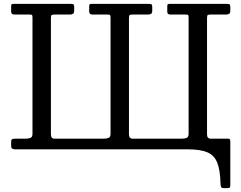

<svg xmlns="http://www.w3.org/2000/svg" viewBox="-20 -770 1245 990"><path d="M242.5 -677Q242.5 -689.5 246 -692.2Q249.5 -695 261.5 -695H341.5Q351 -695 356.8 -699Q362.5 -703 362.5 -716V-733Q362.5 -744.5 359.2 -747.2Q356 -750 344.5 -750H52.5Q44 -750 40.8 -748.5Q37.5 -747 37.5 -737V-710Q37.5 -695 54.5 -695H132.5Q144 -695 145.8 -691.5Q147.5 -688 147.5 -678V-80Q147.5 -63 137 -59Q126.5 -55 113.5 -55H60.5Q46.5 -55 42 -52Q37.5 -49 37.5 -41V-16Q37.5 0 57.5 0H947.5Q1012.5 0 1048.8 15.2Q1085 30.5 1100.2 69Q1115.5 107.5 1117 176.5Q1117.5 188.5 1120 194.2Q1122.5 200 1136.5 200H1148.5Q1160 200 1163.8 197.8Q1167.5 195.5 1167.5 184.5V-39Q1167.5 -46 1165.5 -50.5Q1163.5 -55 1156.5 -55H1066.5Q1047.5 -55 1047.5 -77V-677Q1047.5 -689.5 1051 -692.2Q1054.5 -695 1066.5 -695H1146.5Q1156 -695 1161.8 -699Q1167.5 -703 1167.5 -716V-733Q1167.5 -744.5 1164.2 -747.2Q1161 -750 1149.5 -750H857.5Q849 -750 845.8 -748.5Q842.5 -747 842.5 -737V-710Q842.5 -702 846.2 -698.5Q850 -695 859.5 -695H937.5Q949 -695 950.8 -691.5Q952.5 -688 952.5 -678V-80Q952.5 -63 942 -59Q931.5 -55 918.5 -55H664Q645 -55 645 -77V-677Q645 -689.5 648.5 -692.2Q652 -695 664 -695H744Q753.5 -695 759.2 -699Q765 -703 765 -716V-733Q765 -744.5 761.8 -747.2Q758.5 -750 747 -750H455Q446.5 -750 443.2 -748.5Q440 -747 440 -737V-710Q440 -695 457 -695H535Q546.5 -695 548.2 -691.5Q550 -688 550 -678V-80Q550 -63 539.5 -59Q529 -55 516 -55H261.5Q242.5 -55 242.5 -77Z"/></svg>

Font: Besley
Style: Regular
Weight: 400
Designer: Owen Earl
Foundry: indestructible type*
Version: Version 4.000